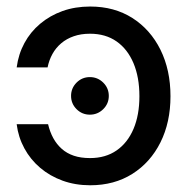

<svg xmlns="http://www.w3.org/2000/svg" viewBox="-20 -547 568 579"><path d="M251 -201.2Q227.5 -201.2 210.9 -217.8Q194.3 -234.4 194.3 -257.8Q194.3 -281.2 210.9 -297.9Q227.5 -314.5 251 -314.5Q274.4 -314.5 291.3 -297.9Q308.1 -281.2 308.1 -257.8Q308.1 -234.4 291.3 -217.8Q274.4 -201.2 251 -201.2ZM252 11.7Q207 11.7 168.7 -2.2Q130.4 -16.1 101.1 -41Q71.8 -65.9 53.5 -99.6Q35.2 -133.3 30.3 -172.4H125Q130.4 -149.4 140.6 -130.6Q150.9 -111.8 166.3 -98.1Q181.6 -84.5 202.6 -77.4Q223.6 -70.3 251.5 -70.3Q298.3 -70.3 331.5 -93.3Q364.7 -116.2 382.6 -158.2Q400.4 -200.2 400.4 -256.8Q400.4 -314 382.6 -356.4Q364.7 -398.9 331.5 -422.1Q298.3 -445.3 251.5 -445.3Q224.1 -445.3 202.4 -437.7Q180.7 -430.2 164.6 -416.5Q148.4 -402.8 138.2 -384.3Q127.9 -365.7 123.5 -343.8H30.3Q35.6 -383.8 53.7 -417.2Q71.8 -450.7 101.1 -475.3Q130.4 -500 168.5 -513.7Q206.5 -527.3 252 -527.3Q324.7 -527.3 379.2 -492.7Q433.6 -458 463.9 -397Q494.1 -335.9 494.1 -256.8Q494.1 -178.2 463.9 -117.7Q433.6 -57.1 379.2 -22.7Q324.7 11.7 252 11.7Z"/></svg>

Font: Inter Cardless Display
Style: Regular
Weight: 400
Designer: Rasmus Andersson
Foundry: rsms
Version: Version 4.001;git-9221beed3